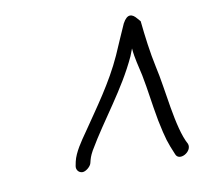

<svg xmlns="http://www.w3.org/2000/svg" viewBox="-51 -699 482 463"><g transform="rotate(-10 190.0 -468.0)"><path d="M103 -312C101 -303 107 -294 117 -294C125 -294 137 -304 139 -312C142 -324 143 -328 150 -341C191 -411 244 -473 279 -549L286 -567C288 -542 294 -523 299 -499C307 -458 309 -434 318 -385C328 -337 331 -329 344 -298C351 -278 386 -297 379 -317C355 -360 348 -458 335 -513C327 -550 322 -589 318 -628L311 -636C306 -642 301 -646 295 -646C289 -646 283 -641 277 -630C266 -605 257 -585 245 -557C217 -495 177 -441 141 -388C127 -368 110 -344 105 -322Z"/></g></svg>

Font: Stray Cat
Style: Obl
Weight: 400
Version: Version 1.0